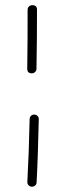

<svg xmlns="http://www.w3.org/2000/svg" viewBox="-20 -702 249 740"><path d="M104.5 -682.1C94.7 -682.1 86.4 -674.8 86.4 -664.6C86.4 -593.8 86.4 -516.6 85 -437C85 -425.3 90.8 -419.4 102.5 -419.4C112.3 -419.4 120.6 -426.8 120.6 -437C122.1 -516.6 122.6 -593.8 122.6 -664.6C122.6 -676.3 116.7 -682.1 104.5 -682.1ZM111.8 -260.3C102.1 -260.7 94.2 -252.9 94.2 -242.7C92.3 -155.3 89.4 -72.8 85.4 -1C85 8.8 92.3 17.1 102.1 17.6C112.3 18.1 120.6 11.2 121.1 1C125 -70.8 127.4 -154.8 129.4 -242.7C129.9 -252.4 122.1 -260.3 111.8 -260.3Z"/></svg>

Font: Mikhak ExtraLight
Style: Regular
Weight: 200
Designer: Amin Abedi
Version: Version 3.2